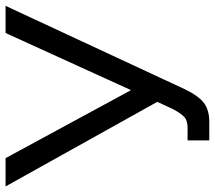

<svg xmlns="http://www.w3.org/2000/svg" viewBox="-60 -690 753 672"><g transform="rotate(-90 316.0 -353.5)"><path d="M161 3V-73H206Q231 -73 243.5 -85Q256 -97 270 -123L296 -179L0 -710H99L337 -271L537 -710H632L339 -80Q317 -35 292.5 -16Q268 3 225 3Z"/></g></svg>

Font: Rising Sun
Style: Regular
Weight: 400
Designer: Matt McInerney, Pablo Impallari, Rodrigo Fuenzalida (Raleway font), Stephen Hutchings (Greek), Cristiano Sobral (main ch
Foundry: The Rising Sun Project Authors
Version: Version 4.327; ttfautohint (v1.8.4.7-5d5b-dirty)